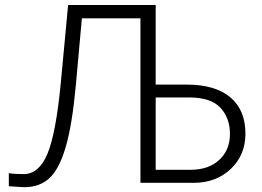

<svg xmlns="http://www.w3.org/2000/svg" viewBox="-20 -738 1058 775"><path d="M15.6 -39.1Q38.1 -35.2 75.2 -35.2Q137.7 -35.2 171.9 -118.2Q206.1 -201.2 225.6 -405.3L254.9 -717.8H608.4V-396.5H734.4Q848.6 -396.5 909.7 -345.2Q970.7 -293.9 970.7 -198.2Q970.7 -112.3 911.6 -56.2Q852.5 0 761.7 0H546.9V-664.1H310.5L286.1 -393.6Q271.5 -235.4 245.6 -146Q219.7 -56.6 180.2 -19.5Q140.6 17.6 77.1 17.6Q74.2 17.6 15.6 13.7ZM608.4 -52.7H749Q822.3 -52.7 865.2 -92.8Q908.2 -132.8 908.2 -197.3Q908.2 -261.7 869.6 -303.2Q831.1 -344.7 742.2 -344.7H608.4Z"/></svg>

Font: Gothic A1 Light
Style: Regular
Weight: 300
Version: Version 2.50